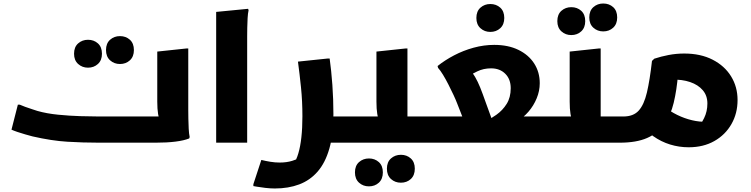

<svg xmlns="http://www.w3.org/2000/svg" viewBox="-20 -810 4266 1090"><path d="M81.4 -215.8H92.2Q103.2 -210.8 122.9 -203.5Q142.5 -196.1 162.2 -190.1Q181.8 -184.1 192.8 -180.1Q245.8 -165.1 310.3 -158.8Q374.8 -152.4 436.3 -150.6Q497.8 -148.7 540.8 -148.7H952.4L893.9 -122.1Q882.2 -134 877.5 -162.7Q872.8 -191.3 872.8 -232.8V-517.2L1038 -534.8H1048.8V-186Q1048.8 -166 1049.3 -136.5Q1049.8 -107 1051.3 -78.5Q1052.8 -50 1056.8 -32L1054 -24Q1024 -12 975.9 -6Q927.8 0 864.8 0H540.8Q450.8 0 362.2 -5.4Q273.5 -10.7 164.5 -35.7Q145.5 -40.7 122.6 -47.3Q99.7 -53.8 79 -60.9Q58.2 -67.9 45.2 -73.9ZM661 -446.6Q628.2 -446.6 605 -467.6Q581.8 -488.5 581.8 -525.8Q581.8 -563.8 605 -584.4Q628.2 -605 661 -605Q694.5 -605 717.4 -584.4Q740.2 -563.8 740.2 -525.8Q740.2 -488.5 717.4 -467.6Q694.5 -446.6 661 -446.6ZM479.6 -425.8Q446.8 -425.8 423.6 -446.8Q400.4 -467.7 400.4 -505Q400.4 -543 423.6 -563.6Q446.8 -584.2 479.6 -584.2Q513.1 -584.2 535.9 -563.6Q558.8 -543 558.8 -505Q558.8 -467.7 535.9 -446.8Q513.1 -425.8 479.6 -425.8Z M1207.2 -742.4 1388.4 -760 1391.2 -752Q1387.2 -734 1385.7 -707Q1384.2 -680 1383.7 -652Q1383.2 -624 1383.2 -604V0H1207.2Z M1846.1 0V-148.7H2009.4V-20L1989.4 0ZM1463.6 98Q1489.6 104.4 1515.9 108.6Q1542.1 112.8 1568 112.8Q1607.6 112.8 1639.1 103Q1670.6 93.2 1686.3 82.9L1644.8 123.7Q1662.4 99 1673.7 60.6Q1685.1 22.3 1690.9 -30.4Q1696.8 -83.1 1696.8 -149.6Q1696.8 -236.2 1688.8 -313.6Q1680.9 -391 1671.5 -460.2L1840.7 -477.8H1851.5Q1860.9 -409.6 1866.9 -328Q1872.8 -246.3 1872.8 -162Q1872.8 -46.5 1849.7 33.9Q1826.6 114.2 1783.3 164Q1739.9 213.8 1678.7 236.9Q1617.4 260 1540.4 260Q1514.4 260 1485.9 256.6Q1457.4 253.2 1437.9 249.8Q1418.4 246.4 1418.4 246.4V235.6Z M2009 -148.7H2196.7L2138.2 -122.1Q2126.5 -134 2121.8 -162.7Q2117.1 -191.3 2117.1 -232.8V-517.2L2282.3 -534.8H2293.1V-77.1L2221.5 -148.7H2421.5V-20L2401.5 0H1989V-128.7ZM2176.5 147.6Q2176.5 110 2199.7 89.4Q2222.9 68.8 2256.1 68.8Q2289.2 68.8 2312.1 89.4Q2334.9 110 2334.9 147.6Q2334.9 185.3 2312.2 206.3Q2289.4 227.2 2255.7 227.2Q2222.9 227.2 2199.7 206.3Q2176.5 185.3 2176.5 147.6ZM1995.1 168.5Q1995.1 130.8 2018.3 110.2Q2041.5 89.6 2074.7 89.6Q2107.8 89.6 2130.7 110.2Q2153.5 130.8 2153.5 168.5Q2153.5 206.1 2130.8 227.1Q2108 248 2074.3 248Q2041.5 248 2018.3 227.1Q1995.1 206.1 1995.1 168.5Z M2422 -148.7H2670L2640.6 -56.1L2575 -223.6Q2568 -242.3 2554.8 -270.6Q2541.7 -298.8 2526 -329.6Q2510.4 -360.3 2494.9 -385.7Q2479.4 -411.1 2467 -424.4L2464.2 -435.2Q2506 -468.7 2558.3 -496Q2610.5 -523.3 2668.9 -539.3Q2727.2 -555.2 2785.8 -555.2Q2865 -555.2 2923.1 -526.9Q2981.2 -498.5 3012.7 -449.5Q3044.2 -400.4 3044.2 -337.6Q3044.2 -293.9 3026.8 -251.8Q3009.4 -209.7 2980.3 -176Q2951.1 -142.2 2915.6 -121.9L2880.1 -148.7H3127.6V-20L3107.6 0H2402V-128.7ZM2790.1 -83.8 2725.2 -114.5Q2762.7 -133.3 2798 -158.4Q2833.4 -183.4 2856.4 -220.2Q2879.4 -256.9 2879.4 -309.2Q2879.4 -360.5 2848.5 -391.2Q2817.7 -422 2767.7 -422Q2725 -422 2689.5 -404.8Q2653.9 -387.6 2631.8 -373L2640.1 -422.2Q2663 -397.3 2677.6 -372.4Q2692.2 -347.4 2706.1 -313.2Q2719.9 -278.9 2738.6 -225.6ZM2763.6 -628.8Q2730.8 -628.8 2707.6 -649.8Q2684.4 -670.7 2684.4 -708Q2684.4 -746 2707.6 -766.6Q2730.8 -787.2 2763.6 -787.2Q2797.1 -787.2 2820 -766.6Q2842.8 -746 2842.8 -708Q2842.8 -670.7 2820 -649.8Q2797.1 -628.8 2763.6 -628.8Z M3106 -148.7H3293.7L3235.2 -122.1Q3223.5 -134 3218.8 -162.7Q3214.1 -191.3 3214.1 -232.8V-517.2L3379.3 -534.8H3390.1V-77.1L3318.5 -148.7H3518.5V-20L3498.5 0H3086V-128.7ZM3404.6 -631.7Q3371.8 -631.7 3348.6 -652.7Q3325.4 -673.6 3325.4 -710.9Q3325.4 -748.9 3348.6 -769.5Q3371.8 -790.1 3404.6 -790.1Q3438.1 -790.1 3461 -769.5Q3483.8 -748.9 3483.8 -710.9Q3483.8 -673.6 3461 -652.7Q3438.1 -631.7 3404.6 -631.7ZM3223.2 -610.9Q3190.4 -610.9 3167.2 -631.9Q3144 -652.8 3144 -690.1Q3144 -728.1 3167.2 -748.7Q3190.4 -769.3 3223.2 -769.3Q3256.7 -769.3 3279.6 -748.7Q3302.4 -728.1 3302.4 -690.1Q3302.4 -652.8 3279.6 -631.9Q3256.7 -610.9 3223.2 -610.9Z M3864.3 -506.1Q3957.6 -506.1 4025.7 -471.1Q4093.8 -436.1 4130.5 -376.4Q4167.2 -316.7 4167.2 -242.1Q4167.2 -166.4 4132.5 -105.6Q4097.8 -44.7 4035.5 -9.3Q3973.2 26.1 3889.7 26.1Q3835.6 26.1 3784.4 10.4Q3733.3 -5.2 3687.7 -37.5Q3642.2 -69.8 3604.2 -120.5L3734.1 -220.1Q3764.6 -190.6 3804.6 -168.2Q3844.5 -145.8 3887.7 -133Q3930.9 -120.2 3971 -118.8Q3988.6 -118.1 3998.1 -118.4Q4007.5 -118.7 4014.3 -119L3930.3 -70.2Q3958.9 -102.2 3977.4 -139.8Q3995.9 -177.3 3995.9 -222.5Q3995.9 -267.4 3969.6 -298Q3943.4 -328.6 3898 -344.1Q3852.7 -359.6 3795.6 -357.8L3829.3 -389.5Q3822.1 -298.9 3804.7 -226.6Q3787.3 -154.3 3751.2 -104Q3715 -53.7 3654.1 -26.8Q3593.2 0 3499 0V-128.7L3519 -148.7Q3575.7 -148.7 3605.9 -182Q3636.2 -215.3 3652.6 -285Q3669 -354.6 3681.4 -464.2L3694.6 -476.9Q3732.3 -489.4 3775.9 -497.8Q3819.5 -506.1 3864.3 -506.1Z"/></svg>

Font: Kufam
Style: Italic
Weight: 400
Italic angle: -11°
Designer: Artur Schmal
Foundry: Original Type
Version: Version 1.301; ttfautohint (v1.8.3)